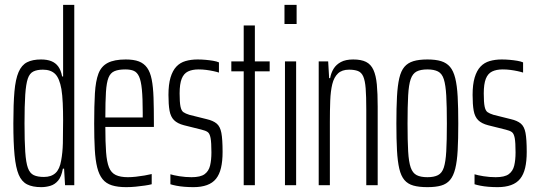

<svg xmlns="http://www.w3.org/2000/svg" viewBox="-20 -763 2214 791"><path d="M150 8Q114 8 91.5 -3.5Q69 -15 57 -43.5Q45 -72 40 -123.5Q35 -175 35 -255Q35 -335 39.5 -386Q44 -437 56.5 -466Q69 -495 91.5 -506.5Q114 -518 149 -518Q174 -518 191.5 -511Q209 -504 220 -489Q231 -474 236 -448H240V-743H286V0H248L244 -68H239Q233 -35 219.5 -19Q206 -3 187.5 2.5Q169 8 150 8ZM161 -34Q191 -34 208.5 -50Q226 -66 232 -102Q238 -134 239 -173Q240 -212 240 -268Q240 -305 238.5 -338Q237 -371 233 -396Q225 -441 207 -458.5Q189 -476 157 -476Q133 -476 117.5 -468.5Q102 -461 94.5 -439Q87 -417 84 -372.5Q81 -328 81 -255Q81 -182 84 -137.5Q87 -93 95 -71Q103 -49 119 -41.5Q135 -34 161 -34Z M500 8Q465 8 441 0.5Q417 -7 402.5 -25Q388 -43 380.5 -73Q373 -103 370.5 -147.5Q368 -192 368 -254Q368 -328 371 -378.5Q374 -429 385.5 -459.5Q397 -490 424 -504Q451 -518 498 -518Q531 -518 552 -510Q573 -502 586 -484Q599 -466 605 -435.5Q611 -405 612.5 -361Q614 -317 614 -256V-240H414Q414 -177 417 -136.5Q420 -96 429 -73.5Q438 -51 457 -42Q476 -33 507 -33Q522 -33 540 -35Q558 -37 575.5 -40Q593 -43 605 -46V-4Q594 -1 576.5 1.5Q559 4 539.5 6Q520 8 500 8ZM568 -259V-298Q568 -359 564.5 -394.5Q561 -430 553 -447.5Q545 -465 531.5 -471Q518 -477 496 -477Q469 -477 452 -470Q435 -463 427 -443Q419 -423 416.5 -384Q414 -345 414 -279H588Z M777 8Q758 8 739.5 6.5Q721 5 706 2Q691 -1 682 -4V-45Q688 -43 697.5 -41Q707 -39 719 -37Q731 -35 744 -34Q757 -33 769 -33Q806 -33 823 -45.5Q840 -58 845.5 -81Q851 -104 851 -135Q851 -176 847.5 -194.5Q844 -213 835.5 -219Q827 -225 810 -229L738 -247Q711 -254 697 -268Q683 -282 678.5 -307Q674 -332 674 -372Q674 -415 682.5 -443.5Q691 -472 706.5 -488.5Q722 -505 744.5 -511.5Q767 -518 794 -518Q810 -518 827 -516.5Q844 -515 858.5 -512.5Q873 -510 882 -506V-464Q873 -467 859 -470Q845 -473 829.5 -475Q814 -477 798 -477Q772 -477 754.5 -468.5Q737 -460 728.5 -438.5Q720 -417 720 -378Q720 -342 723.5 -324.5Q727 -307 735.5 -301Q744 -295 760 -290L832 -272Q858 -266 872.5 -254Q887 -242 892 -215.5Q897 -189 897 -137Q897 -99 890.5 -71.5Q884 -44 870 -26.5Q856 -9 832.5 -0.5Q809 8 777 8Z M984 0V-469H933V-510H984V-658H1030V-510H1091V-469H1030V0Z M1152 -664V-743H1202V-664ZM1154 0V-510H1200V0Z M1293 0V-510H1332L1336 -441H1340Q1344 -463 1354.5 -480Q1365 -497 1384.5 -507.5Q1404 -518 1435 -518Q1468 -518 1488 -508Q1508 -498 1518.5 -475Q1529 -452 1532.5 -415Q1536 -378 1536 -324V0H1489V-312Q1489 -366 1486.5 -398.5Q1484 -431 1476.5 -448Q1469 -465 1454.5 -470.5Q1440 -476 1418 -476Q1389 -476 1372.5 -460.5Q1356 -445 1349 -416.5Q1342 -388 1340.5 -348Q1339 -308 1339 -261V0Z M1741 8Q1706 8 1683 1.5Q1660 -5 1646 -21.5Q1632 -38 1625 -68Q1618 -98 1615.5 -143.5Q1613 -189 1613 -254Q1613 -319 1615.5 -365Q1618 -411 1625 -441Q1632 -471 1646 -487.5Q1660 -504 1683 -511Q1706 -518 1741 -518Q1775 -518 1797.5 -511Q1820 -504 1834 -487.5Q1848 -471 1855.5 -441Q1863 -411 1865.5 -365Q1868 -319 1868 -254Q1868 -189 1865.5 -143.5Q1863 -98 1855.5 -68Q1848 -38 1834 -21.5Q1820 -5 1797.5 1.5Q1775 8 1741 8ZM1741 -33Q1768 -33 1784.5 -41.5Q1801 -50 1808.5 -73Q1816 -96 1818.5 -139.5Q1821 -183 1821 -254Q1821 -325 1818.5 -369Q1816 -413 1808.5 -436.5Q1801 -460 1784.5 -468.5Q1768 -477 1741 -477Q1713 -477 1696.5 -468.5Q1680 -460 1672 -437Q1664 -414 1661.5 -369.5Q1659 -325 1659 -254Q1659 -183 1661.5 -139.5Q1664 -96 1672 -73Q1680 -50 1696.5 -41.5Q1713 -33 1741 -33Z M2030 8Q2011 8 1992.5 6.5Q1974 5 1959 2Q1944 -1 1935 -4V-45Q1941 -43 1950.5 -41Q1960 -39 1972 -37Q1984 -35 1997 -34Q2010 -33 2022 -33Q2059 -33 2076 -45.5Q2093 -58 2098.5 -81Q2104 -104 2104 -135Q2104 -176 2100.5 -194.5Q2097 -213 2088.5 -219Q2080 -225 2063 -229L1991 -247Q1964 -254 1950 -268Q1936 -282 1931.5 -307Q1927 -332 1927 -372Q1927 -415 1935.5 -443.5Q1944 -472 1959.5 -488.5Q1975 -505 1997.5 -511.5Q2020 -518 2047 -518Q2063 -518 2080 -516.5Q2097 -515 2111.5 -512.5Q2126 -510 2135 -506V-464Q2126 -467 2112 -470Q2098 -473 2082.5 -475Q2067 -477 2051 -477Q2025 -477 2007.5 -468.5Q1990 -460 1981.5 -438.5Q1973 -417 1973 -378Q1973 -342 1976.5 -324.5Q1980 -307 1988.5 -301Q1997 -295 2013 -290L2085 -272Q2111 -266 2125.5 -254Q2140 -242 2145 -215.5Q2150 -189 2150 -137Q2150 -99 2143.5 -71.5Q2137 -44 2123 -26.5Q2109 -9 2085.5 -0.5Q2062 8 2030 8Z"/></svg>

Font: Saira UltraCondensed Light
Style: Regular
Weight: 300
Width: 1
Designer: Hector Gatti with collaboration of the Omnibus-Type team
Foundry: Omnibus-Type
Version: Version 1.101